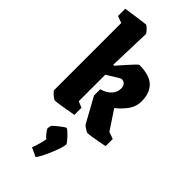

<svg xmlns="http://www.w3.org/2000/svg" viewBox="-301 -715 1086 1086"><g transform="rotate(45 242.0 -172.0)"><path d="M358 11Q354 11 344 5.5Q334 0 324.5 -7Q315 -14 313 -19L232 -166V-216Q271 -227 292 -250Q313 -273 313 -302Q313 -322 303 -332.5Q293 -343 277 -343Q273 -343 251 -329.5Q229 -316 194 -294V-82L231 -67V-10Q187 -2 147 4.5Q107 11 96 11Q92 11 81 3Q70 -5 60.5 -14.5Q51 -24 51 -29V-565L10 -580V-638Q25 -640 47.5 -643.5Q70 -647 93 -650Q116 -653 133.5 -655.5Q151 -658 156 -658Q159 -658 168.5 -650Q178 -642 186 -632Q194 -622 194 -619L186 -366H194Q215 -390 236 -414Q257 -438 272.5 -454Q288 -470 292 -470Q373 -470 409.5 -434.5Q446 -399 446 -335Q446 -289 419 -253.5Q392 -218 363 -197L439 -82L481 -67V-10Q465 -7 437.5 -1.5Q410 4 386 7.5Q362 11 358 11ZM245 314 191 289Q201 264 207.5 239.5Q214 215 216 199Q210 196 200.5 185Q191 174 184 163.5Q177 153 177 150L181 129Q182 126 191.5 117.5Q201 109 214 98.5Q227 88 238 80.5Q249 73 252 73Q256 73 266.5 82Q277 91 288.5 103Q300 115 308.5 126Q317 137 317 142Q317 150 310.5 172Q304 194 293 220.5Q282 247 269.5 272.5Q257 298 245 314Z"/></g></svg>

Font: Grenze Gotisch ExtraBold
Style: Regular
Weight: 800
Designer: Renata Polastri
Foundry: Omnibus-Type
Version: Version 1.001